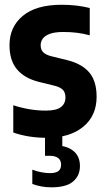

<svg xmlns="http://www.w3.org/2000/svg" viewBox="-20 -576 447 817"><path d="M178.3 10.4Q140.5 10.4 105.1 4.9Q69.6 -0.6 36.5 -12.1V-128.2Q69.1 -117.4 104 -111.4Q138.9 -105.4 175.4 -105.4Q219.9 -105.4 239.2 -120.3Q258.5 -135.2 258.5 -160.9Q258.5 -182.6 247.7 -193.6Q236.9 -204.6 215.2 -210.4L145.4 -227.6Q84.2 -242.9 52.3 -280.9Q20.4 -318.9 20.4 -384Q20.4 -461.3 77 -508.5Q133.5 -555.7 242.4 -555.7Q276.7 -555.7 306.3 -552.1Q335.9 -548.5 361.9 -541.9V-425.8Q334.5 -433.1 307.7 -436.5Q280.9 -439.9 250.1 -439.9Q213.2 -439.9 192 -432Q170.8 -424.1 161.9 -411.4Q153 -398.6 153 -383.9Q153 -364.7 163.6 -354Q174.3 -343.3 196.1 -337.3L266 -320.1Q329.2 -304.3 360.1 -267.4Q391.1 -230.5 391.1 -164.3Q391.1 -83.2 333.9 -36.4Q276.8 10.4 178.3 10.4ZM198.6 221.1Q176.1 221.1 155.8 217.3Q135.5 213.5 117.5 206.9V145.9Q137.3 153.7 157.1 157.2Q176.9 160.7 191.8 160.7Q216.4 160.7 228.1 152.2Q239.9 143.8 239.9 124.8Q239.9 86.9 190.1 86.9H171.5V-10H245.1V64L209.8 42.3Q261.5 42.3 290.9 65.1Q320.2 87.9 320.2 130.4Q320.2 171.4 291.2 196.2Q262.2 221.1 198.6 221.1Z"/></svg>

Font: Encode Sans Condensed Thin
Style: Regular
Weight: 100
Width: 3
Designer: Multiple Designers
Foundry: Impallari Type
Version: Version 3.002